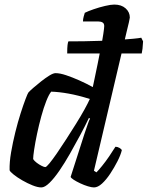

<svg xmlns="http://www.w3.org/2000/svg" viewBox="-20 -820 646 840"><path d="M274 -586Q274 -612 275.5 -623Q277 -634 279 -639Q309 -639 347 -639.5Q385 -640 425 -641.5Q465 -643 501 -645.5Q537 -648 563 -650.5Q589 -653 598 -655L606 -639Q605 -620 603.5 -607Q602 -594 600 -586ZM161 0Q145 0 122.5 -9Q100 -18 77.5 -31Q55 -44 39.5 -56.5Q24 -69 22 -75Q21 -110 28.5 -153.5Q36 -197 47 -241.5Q58 -286 70 -323.5Q82 -361 91.5 -386Q101 -411 104 -415Q110 -422 125.5 -435.5Q141 -449 160 -464Q179 -479 196 -489.5Q213 -500 223 -500Q242 -500 269 -491Q296 -482 326.5 -468.5Q357 -455 386 -439Q388 -450 394 -477Q400 -504 407 -539.5Q414 -575 421 -610Q428 -645 432 -671.5Q436 -698 436 -706Q436 -717 429 -721.5Q422 -726 411 -726H343Q343 -736 346 -747Q349 -758 351 -764Q365 -771 389.5 -779.5Q414 -788 439.5 -794Q465 -800 480 -800Q511 -800 529.5 -783.5Q548 -767 548 -743Q548 -740 544 -722.5Q540 -705 534 -681L391 -73L402 -66Q411 -75 426.5 -94Q442 -113 458 -136.5Q474 -160 485 -178Q494 -178 502.5 -173Q511 -168 513 -163Q508 -142 494 -114.5Q480 -87 462.5 -60.5Q445 -34 426.5 -17Q408 0 391 0Q381 0 364.5 -5Q348 -10 331 -18Q314 -26 302.5 -33.5Q291 -41 289 -46L349 -233Q357 -256 363.5 -275.5Q370 -295 374 -301L369 -304Q353 -270 331 -229Q309 -188 286 -147.5Q263 -107 240 -73.5Q217 -40 196.5 -20Q176 0 161 0ZM178 -89Q183 -89 196.5 -105.5Q210 -122 229 -149.5Q248 -177 269.5 -210.5Q291 -244 312 -277.5Q333 -311 349 -340Q365 -369 373 -387Q322 -403 280 -410.5Q238 -418 204 -419Q194 -407 182.5 -378Q171 -349 160.5 -310.5Q150 -272 142 -234Q134 -196 129.5 -166Q125 -136 125 -124Q130 -116 140.5 -108Q151 -100 162 -94.5Q173 -89 178 -89Z"/></svg>

Font: Texturina Medium 12pt SemiBold
Style: Italic
Weight: 600
Italic angle: -11°
Version: Version 1.002